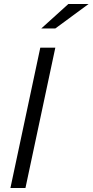

<svg xmlns="http://www.w3.org/2000/svg" viewBox="-20 -938 462 958"><path d="M32 0 181 -700H256L107 0ZM186 -796 321 -918H422L256 -796Z"/></svg>

Font: Red Hat Text VF
Style: Italic
Weight: 300
Italic angle: -12°
Designer: Pentagram, MCKL
Foundry: Pentagram, MCKL
Version: Version 1.023